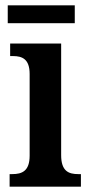

<svg xmlns="http://www.w3.org/2000/svg" viewBox="-20 -699 337 719"><path d="M9 -612H260V-679H9ZM16 0H283V-47H273C237 -47 209 -58 209 -118V-536H18V-489H29C63 -489 91 -478 91 -422V-116C91 -58 62 -47 26 -47H16Z"/></svg>

Font: Noto Serif Armenian Condensed SemiBold
Style: Regular
Weight: 600
Width: 3
Designer: Monotype Design Team
Foundry: Monotype Imaging Inc.
Version: Version 2.008